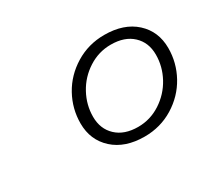

<svg xmlns="http://www.w3.org/2000/svg" viewBox="-86 -846 786 707"><g transform="rotate(-30 307.0 -492.5)"><path d="M354 -293Q271 -293 221.9 -337.6Q172.9 -382.3 172.9 -453.1Q172.9 -515.1 202.9 -569.6Q232.9 -624 288.3 -658Q343.8 -691.9 411.1 -691.9Q494.1 -691.9 543 -647.5Q591.8 -603 591.8 -532.2Q591.8 -470.2 561.8 -415.5Q531.7 -360.8 476.6 -326.9Q421.4 -293 354 -293ZM414.1 -648.9Q362.3 -648.9 318.4 -620.6Q274.4 -592.3 249.8 -546.9Q225.1 -501.5 225.1 -451.2Q225.1 -399.4 258.8 -367.7Q292.5 -335.9 351.1 -335.9Q402.8 -335.9 446.8 -364.5Q490.7 -393.1 515.4 -438.5Q540 -483.9 540 -534.2Q540 -585.9 506.3 -617.4Q472.7 -648.9 414.1 -648.9Z"/></g></svg>

Font: IntelOne Mono Light
Style: Italic
Weight: 300
Italic angle: -16°
Designer: Fred Shallcrass
Foundry: Frere-Jones Type LLC
Version: Version 1.200;hotconv 1.1.0;makeotfexe 2.6.0;FJTRelease1.2